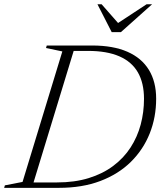

<svg xmlns="http://www.w3.org/2000/svg" viewBox="-49 -904 780 924"><path d="M224.5 -26Q310.5 -26 378.2 -47Q446 -68 496.2 -105.8Q546.5 -143.5 579.2 -194Q612 -244.5 628 -304.2Q644 -364 644 -428.5Q644 -504.5 614.5 -555.8Q585 -607 525.2 -633Q465.5 -659 375 -659H264.5L278.5 -685H394.5Q495.5 -685 564 -655Q632.5 -625 667.5 -567.8Q702.5 -510.5 702.5 -429Q702.5 -339.5 671.5 -261.8Q640.5 -184 580.8 -125Q521 -66 434 -33Q347 0 235 0H69L72 -26ZM251 -656.5 172.5 -673 176 -685H313.5L104.5 0H-29L-25.5 -12L59.5 -28.5ZM683 -883.5 533 -749.5H488.5L420 -883.5H440L526.5 -785H506.5L656.5 -883.5Z"/></svg>

Font: Newsreader 36pt Light
Style: Italic
Weight: 300
Italic angle: -17°
Designer: Hugues Gentile
Foundry: Production Type
Version: Version 1.003